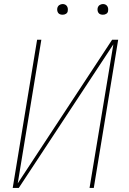

<svg xmlns="http://www.w3.org/2000/svg" viewBox="-20 -932 640 952"><path d="M43 0 164 -735H185L68 -23L536 -735H566L445 0H424L542 -712L73 0ZM490 -859Q484 -859 478 -861Q472 -863 468.5 -868Q465 -873 464 -879Q463 -885 464 -891Q465 -896 467.5 -900Q470 -904 473.5 -906.5Q477 -909 481.5 -910.5Q486 -912 490 -912Q497 -912 502.5 -909.5Q508 -907 511.5 -902Q515 -897 516 -891Q517 -885 516 -879Q516 -874 513.5 -870Q511 -866 507 -863.5Q503 -861 499 -860Q495 -859 490 -859ZM290 -859Q284 -859 278 -861Q272 -863 268.5 -868Q265 -873 264 -879Q263 -885 264 -891Q265 -896 267.5 -900Q270 -904 273.5 -906.5Q277 -909 281.5 -910.5Q286 -912 290 -912Q297 -912 302.5 -909.5Q308 -907 311.5 -902Q315 -897 316 -891Q317 -885 316 -879Q316 -874 313.5 -870Q311 -866 307 -863.5Q303 -861 299 -860Q295 -859 290 -859Z"/></svg>

Font: Iosevka Curly Thin Extended
Style: Italic
Weight: 100
Width: 7
Italic angle: -9°
Monospace: yes
Designer: Belleve Invis
Foundry: Belleve Invis
Version: Version 11.1.0; ttfautohint (v1.8.3)